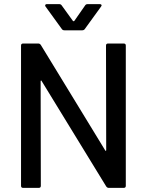

<svg xmlns="http://www.w3.org/2000/svg" viewBox="-20 -911 712 931"><path d="M504 -700H580Q590 -700 590 -690V-10Q590 0 580 0H507Q500 0 495 -7L182 -518Q181 -521 179 -520.5Q177 -520 177 -517L178 -10Q178 0 168 0H92Q82 0 82 -10V-690Q82 -700 92 -700H166Q173 -700 178 -693L490 -182Q491 -179 493 -179.5Q495 -180 495 -183L494 -690Q494 -700 504 -700ZM199 -885Q199 -887 201 -889Q203 -891 207 -891H267Q275 -891 279 -885L334 -809Q335 -808 337 -808Q339 -808 340 -809L393 -885Q397 -891 405 -891H464Q470 -891 472 -887.5Q474 -884 470 -879L391 -770Q387 -764 378 -764H293Q284 -764 280 -770L201 -879Q199 -881 199 -885Z"/></svg>

Font: Amber EN Medium
Style: Regular
Weight: 500
Designer: Jeremy Tribby
Foundry: Tribby Type Co.
Version: Version 1.403 November 24, 2021